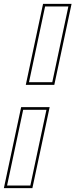

<svg xmlns="http://www.w3.org/2000/svg" viewBox="-38 -770 389 990"><path d="M95 -332.5 184 -750H331L242 -332.5ZM111.5 -346H231.5L314.5 -736.5H194.5ZM-18 200 71 -217.5H218L129 200ZM-1.5 186.5H118.5L201.5 -204H81.5Z"/></svg>

Font: Tourney Condensed Thin
Style: Italic
Weight: 100
Width: 3
Italic angle: -12°
Designer: Tyler Finck
Foundry: Etcetera Type Co
Version: Version 1.010; ttfautohint (v1.8.3)